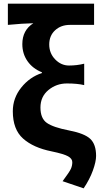

<svg xmlns="http://www.w3.org/2000/svg" viewBox="-20 -818 561 1049"><path d="M437 211 322 172Q360 121 367.5 104Q375 87 375 68Q375 49 352 36Q329 23 262 9Q162 -11 106 -61Q50 -111 50 -210Q50 -282 96 -339.5Q142 -397 209 -419V-423Q159 -443 130.5 -483.5Q102 -524 102 -577Q102 -653 162 -691Q105 -690 23 -682V-798H494V-682H362Q313 -682 281 -652.5Q249 -623 249 -575Q249 -527 281.5 -493.5Q314 -460 357 -460Q400 -460 440 -470V-353Q403 -362 345.5 -362Q288 -362 244.5 -326Q201 -290 201 -230.5Q201 -171 236 -146.5Q271 -122 356.5 -105.5Q442 -89 473.5 -59Q505 -29 505 34Q505 65 487.5 113.5Q470 162 437 211Z"/></svg>

Font: Swei Fan Sans CJK TC
Style: Bold
Weight: 700
Version: Version 2.130